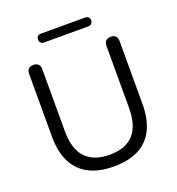

<svg xmlns="http://www.w3.org/2000/svg" viewBox="-154 -993 1036 1125"><g transform="rotate(-20 364.0 -430.0)"><path d="M365 9Q295 9 242.5 -9.5Q190 -28 154 -64.5Q118 -101 100 -155Q82 -209 82 -279V-670Q82 -691 92.5 -701.5Q103 -712 123 -712Q143 -712 153.5 -701.5Q164 -691 164 -670V-283Q164 -173 215 -118.5Q266 -64 365 -64Q464 -64 514 -118.5Q564 -173 564 -283V-670Q564 -691 575 -701.5Q586 -712 606 -712Q625 -712 635.5 -701.5Q646 -691 646 -670V-279Q646 -186 614.5 -121Q583 -56 520 -23.5Q457 9 365 9ZM229 -814Q200 -814 200 -842Q200 -855 207.5 -862Q215 -869 229 -869H501Q531 -869 531 -842Q531 -829 523.5 -821.5Q516 -814 501 -814Z"/></g></svg>

Font: Nunito
Style: Regular
Weight: 400
Designer: Vernon Adams
Foundry: Vernon Adams
Version: Version 3.602